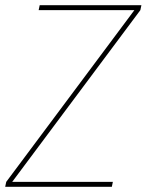

<svg xmlns="http://www.w3.org/2000/svg" viewBox="-25 -720 565 740"><path d="M-5 0 -1 -19 493 -681H124L128 -700H520L516 -681L22 -19H410L406 0Z"/></svg>

Font: DM Sans 24pt Thin
Style: Italic
Weight: 250
Italic angle: -10°
Designer: Colophon Foundry, Jonny Pinhorn
Foundry: Colophon Foundry
Version: Version 4.004;gftools[0.9.30]